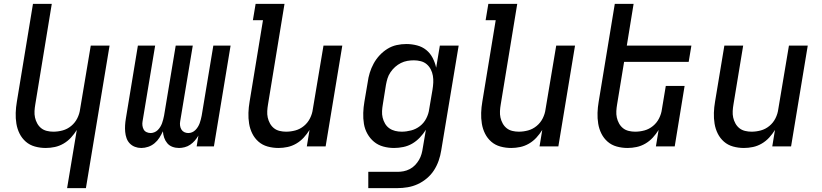

<svg xmlns="http://www.w3.org/2000/svg" viewBox="-20 -755 4240 990"><path d="M326 215 376 -85Q363 -64 346 -45.5Q329 -27 307.5 -14.5Q286 -2 262.5 3Q239 8 216 8Q187 8 160 0.5Q133 -7 113 -24.5Q93 -42 81 -66Q69 -90 64.5 -117.5Q60 -145 61 -173.5Q62 -202 67 -231L150 -735H247L162 -217Q159 -200 158 -182.5Q157 -165 160.5 -149Q164 -133 172 -118.5Q180 -104 192.5 -94Q205 -84 221.5 -80Q238 -76 255 -76Q279 -76 303 -82.5Q327 -89 347 -105.5Q367 -122 378.5 -145Q390 -168 393 -192L448 -520H545L423 215Z M708 8Q691 8 675.5 2Q660 -4 649 -15.5Q638 -27 632.5 -42.5Q627 -58 625.5 -75Q624 -92 625 -109Q626 -126 629 -144L691 -520H780L715 -129Q713 -118 714.5 -107Q716 -96 721 -87Q726 -78 736 -73.5Q746 -69 757 -69Q766 -69 776 -73Q786 -77 793.5 -84.5Q801 -92 806.5 -101Q812 -110 815.5 -119.5Q819 -129 821.5 -139Q824 -149 826 -159L886 -520H974L909 -129Q907 -118 908.5 -107Q910 -96 915.5 -87Q921 -78 930.5 -73.5Q940 -69 951 -69Q961 -69 970.5 -73Q980 -77 987.5 -84.5Q995 -92 1000.5 -101Q1006 -110 1009.5 -119.5Q1013 -129 1015.5 -139Q1018 -149 1020 -159L1080 -520H1169L1083 0H994L1003 -56Q995 -42 984.5 -30Q974 -18 961 -9Q948 0 932.5 4Q917 8 903 8Q885 8 869 2Q853 -4 842.5 -16.5Q832 -29 826.5 -45Q821 -61 820 -78Q812 -61 802 -45Q792 -29 777 -16.5Q762 -4 744 2Q726 8 709 8Z M1416 8Q1387 8 1360 0.5Q1333 -7 1313 -24.5Q1293 -42 1281 -66Q1269 -90 1264.5 -117.5Q1260 -145 1261 -173.5Q1262 -202 1267 -231L1336 -651H1284L1298 -735H1447L1362 -217Q1359 -200 1358 -182.5Q1357 -165 1360.5 -149Q1364 -133 1372 -118.5Q1380 -104 1392.5 -94Q1405 -84 1421.5 -80Q1438 -76 1455 -76Q1479 -76 1503 -82.5Q1527 -89 1547 -105.5Q1567 -122 1578.5 -145Q1590 -168 1593 -192L1648 -520H1745L1659 0H1562L1576 -85Q1563 -64 1546 -45.5Q1529 -27 1507.5 -14.5Q1486 -2 1462.5 3Q1439 8 1416 8Z M2029 215H1879V131H2030Q2045 131 2061 128Q2077 125 2092.5 117Q2108 109 2120 96.5Q2132 84 2140.5 69.5Q2149 55 2153.5 39Q2158 23 2160 8L2176 -86Q2163 -65 2145 -46Q2127 -27 2105.5 -14.5Q2084 -2 2059.5 3Q2035 8 2012 8Q1983 8 1956 0.5Q1929 -7 1908.5 -24Q1888 -41 1874.5 -65Q1861 -89 1856.5 -116.5Q1852 -144 1853 -173Q1854 -202 1859 -231L1876 -331Q1879 -355 1886.5 -379.5Q1894 -404 1906.5 -427Q1919 -450 1937 -469.5Q1955 -489 1977.5 -503Q2000 -517 2025 -522.5Q2050 -528 2075 -528Q2103 -528 2130 -521Q2157 -514 2177.5 -497.5Q2198 -481 2210.5 -457Q2223 -433 2229 -406L2248 -520H2345L2255 21Q2251 47 2242 73Q2233 99 2218 122.5Q2203 146 2181 164.5Q2159 183 2134 194.5Q2109 206 2082 210.5Q2055 215 2029 215ZM2051 -76Q2075 -76 2100 -82.5Q2125 -89 2145.5 -105Q2166 -121 2178 -144.5Q2190 -168 2193 -192L2210 -292Q2213 -310 2214 -328.5Q2215 -347 2212 -364.5Q2209 -382 2201 -397.5Q2193 -413 2180 -424Q2167 -435 2149.5 -439.5Q2132 -444 2114 -444Q2097 -444 2080 -441Q2063 -438 2047 -430Q2031 -422 2017.5 -410Q2004 -398 1993.5 -382.5Q1983 -367 1978 -350.5Q1973 -334 1970 -317L1954 -217Q1951 -200 1950 -182.5Q1949 -165 1953 -148.5Q1957 -132 1965.5 -117.5Q1974 -103 1987.5 -93.5Q2001 -84 2017.5 -80Q2034 -76 2051 -76Z M2616 8Q2587 8 2560 0.5Q2533 -7 2513 -24.5Q2493 -42 2481 -66Q2469 -90 2464.5 -117.5Q2460 -145 2461 -173.5Q2462 -202 2467 -231L2536 -651H2484L2498 -735H2647L2562 -217Q2559 -200 2558 -182.5Q2557 -165 2560.5 -149Q2564 -133 2572 -118.5Q2580 -104 2592.5 -94Q2605 -84 2621.5 -80Q2638 -76 2655 -76Q2679 -76 2703 -82.5Q2727 -89 2747 -105.5Q2767 -122 2778.5 -145Q2790 -168 2793 -192L2848 -520H2945L2859 0H2762L2776 -85Q2763 -64 2746 -45.5Q2729 -27 2707.5 -14.5Q2686 -2 2662.5 3Q2639 8 2616 8Z M3216 8Q3187 8 3160 0.5Q3133 -7 3113 -24.5Q3093 -42 3081 -66Q3069 -90 3064.5 -117.5Q3060 -145 3061 -173.5Q3062 -202 3067 -231L3150 -735H3247L3212 -520H3545L3531 -436H3198L3162 -217Q3159 -200 3158 -182.5Q3157 -165 3160.5 -149Q3164 -133 3172 -118.5Q3180 -104 3192.5 -94Q3205 -84 3221.5 -80Q3238 -76 3255 -76Q3279 -76 3303 -82.5Q3327 -89 3347 -105.5Q3367 -122 3378.5 -145Q3390 -168 3393 -192L3413 -312H3510L3459 0H3362L3376 -85Q3363 -64 3346 -45.5Q3329 -27 3307.5 -14.5Q3286 -2 3262.5 3Q3239 8 3216 8Z M3816 8Q3787 8 3760 0.5Q3733 -7 3713 -24.5Q3693 -42 3681 -66Q3669 -90 3664.5 -117.5Q3660 -145 3661 -173.5Q3662 -202 3667 -231L3715 -520H3812L3762 -217Q3759 -200 3758 -182.5Q3757 -165 3760.5 -149Q3764 -133 3772 -118.5Q3780 -104 3792.5 -94Q3805 -84 3821.5 -80Q3838 -76 3855 -76Q3879 -76 3903 -82.5Q3927 -89 3947 -105.5Q3967 -122 3978.5 -145Q3990 -168 3993 -192L4048 -520H4145L4059 0H3962L3976 -85Q3963 -64 3946 -45.5Q3929 -27 3907.5 -14.5Q3886 -2 3862.5 3Q3839 8 3816 8Z"/></svg>

Font: Iosevka Medium Extended
Style: Italic
Weight: 500
Width: 7
Italic angle: -9°
Monospace: yes
Designer: Belleve Invis
Foundry: Belleve Invis
Version: Version 32.5.0; ttfautohint (v1.8.4)